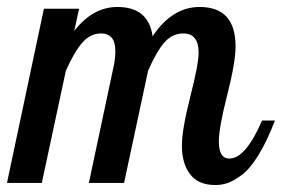

<svg xmlns="http://www.w3.org/2000/svg" viewBox="-42 -525 809 551"><path d="M-22 0 84 -500H185L171 -436Q224 -505 295 -505Q384 -505 396 -421Q452 -505 531 -505Q634 -505 634 -392Q634 -346 610 -252Q586 -158 586 -119Q586 -70 616 -70Q663 -70 710 -179H747Q724 -119 699.5 -79.5Q675 -40 652 -23Q629 -6 612 0Q595 6 576 6Q527 6 503.5 -25Q480 -56 480 -107Q480 -153 504 -247Q528 -341 528 -374Q528 -429 484 -429Q453 -429 430.5 -404Q408 -379 383 -322L314 0H213L284 -334Q289 -356 289 -379Q289 -429 248 -429Q218 -429 195 -403.5Q172 -378 147 -322L78 0Z"/></svg>

Font: Lobster Two
Style: Italic
Weight: 400
Designer: Pablo Impallari
Foundry: Pablo Impallari. www.impallari.com
Version: Version 1.006